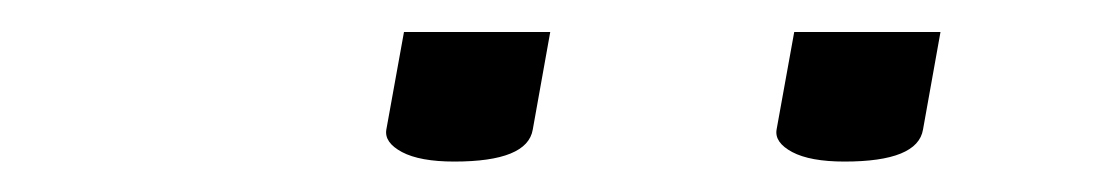

<svg xmlns="http://www.w3.org/2000/svg" viewBox="-20 -812 707 123"><path d="M488.8 -791.5H582.5L571.3 -729Q567.9 -708.5 521 -708.5Q499 -708.5 487.5 -714.6Q476.1 -720.7 477.5 -729ZM238.8 -791.5H332.5L321.3 -729Q317.9 -708.5 271 -708.5Q249 -708.5 237.5 -714.6Q226.1 -720.7 227.5 -729Z"/></svg>

Font: Resagnicto
Style: Italic
Weight: 500
Italic angle: -10°
Version: Version 0.999